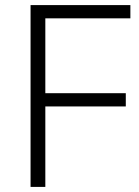

<svg xmlns="http://www.w3.org/2000/svg" viewBox="-20 -734 546 754"><path d="M158 0H100V-714H492V-662H158V-368H474V-316H158Z"/></svg>

Font: BC Sans Light
Style: Regular
Weight: 300
Designer: Monotype Design Team
Foundry: Monotype Imaging Inc.
Version: Version 2.000;GOOG;noto-source:20170915:90ef993387c0